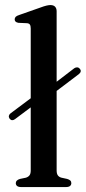

<svg xmlns="http://www.w3.org/2000/svg" viewBox="-20 -758 347 778"><path d="M19 -277Q15 -283 16 -288.5Q17 -294 22.5 -298.5L133.5 -381.5L174.5 -400L281 -481.5Q287 -485.5 293.2 -485Q299.5 -484.5 303.5 -479Q308 -474 307 -468.5Q306 -463 300 -458L185 -371L144 -352.5L40.5 -275Q28 -266 19 -277ZM209.5 -712.5V-67.5Q209.5 -54 214.5 -47.2Q219.5 -40.5 229 -38L252 -33Q260.5 -30.5 264.8 -26.5Q269 -22.5 269 -16Q269 -8.5 263.5 -4.2Q258 0 247 0H66Q55 0 49.5 -4.2Q44 -8.5 44 -16Q44 -22 48.2 -26.2Q52.5 -30.5 61 -33L85 -38Q94.5 -41 99.5 -47.5Q104.5 -54 104.5 -67V-642.5Q104.5 -653.5 101 -658.5Q97.5 -663.5 89 -664L54.5 -665.5Q46.5 -667 43 -670.5Q39.5 -674 39.5 -679.5Q39.5 -685.5 43.5 -689.8Q47.5 -694 58.5 -697.5L142.5 -727Q158.5 -733 168 -735.2Q177.5 -737.5 184 -737.5Q197 -737.5 203.2 -730.8Q209.5 -724 209.5 -712.5Z"/></svg>

Font: Fraunces 20pt
Style: Regular
Weight: 400
Version: Version 1.000;[b76b70a41]